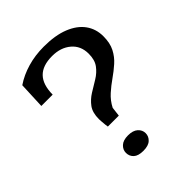

<svg xmlns="http://www.w3.org/2000/svg" viewBox="-186 -754 866 866"><g transform="rotate(-45 247.5 -321.0)"><path d="M187.5 -186Q186.5 -189.5 185.3 -201.4Q184.1 -213.4 183.3 -224.9Q182.6 -236.3 182.6 -238.3Q182.6 -279.8 200.4 -304Q218.3 -328.1 244.6 -344.5Q271 -360.8 297.4 -376.7Q323.7 -392.6 341.3 -416.3Q358.9 -439.9 358.9 -479.5Q358.9 -529.8 324 -559.3Q289.1 -588.9 234.4 -588.9Q173.8 -588.9 143.8 -558.1Q113.8 -527.3 113.3 -463.9H41L46.4 -590.8Q85.4 -617.2 134 -631.3Q182.6 -645.5 237.8 -645.5Q311 -645.5 360.8 -625.5Q410.6 -605.5 436 -570.3Q461.4 -535.2 461.4 -488.3Q461.4 -445.3 446.3 -416Q431.2 -386.7 407.2 -365.5Q383.3 -344.2 356 -325.2Q328.6 -306.2 303.7 -283.9Q278.8 -261.7 262.7 -230.5L257.3 -186ZM223.6 4.9Q191.4 4.9 176.3 -9Q161.1 -22.9 161.1 -44.4Q161.1 -64.5 176.8 -79.1Q192.4 -93.8 223.6 -93.8Q254.9 -93.8 271 -79.3Q287.1 -64.9 287.1 -44.4Q287.1 -24.4 271.7 -9.8Q256.3 4.9 223.6 4.9Z"/></g></svg>

Font: Kameron Medium
Style: Regular
Weight: 500
Designer: Vernon Adams
Foundry: Vernon Adams
Version: Version 1.100